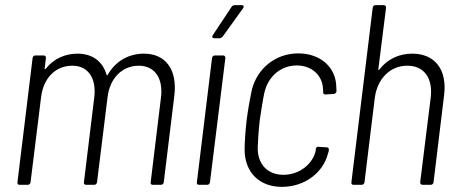

<svg xmlns="http://www.w3.org/2000/svg" viewBox="-20 -720 1791 748"><path d="M541 -511C485 -511 432 -485 400 -429C398 -426 396 -426 395 -429C380 -481 340 -511 282 -511C234 -511 190 -492 158 -452C156 -449 153 -451 154 -454L159 -494C159 -500 156 -504 150 -504H118C112 -504 108 -500 107 -494L48 -10C47 -4 50 0 56 0H88C94 0 98 -4 99 -10L140 -341C149 -417 197 -464 262 -464C322 -464 357 -417 347 -339L307 -10C306 -4 309 0 315 0H347C353 0 357 -4 358 -10L399 -341C408 -417 457 -464 521 -464C581 -464 617 -417 607 -339L567 -10C566 -4 569 0 575 0H607C613 0 617 -4 618 -10L659 -346C672 -449 625 -511 541 -511Z M815 -571H835C840 -571 844 -574 848 -578L927 -688C932 -695 929 -700 922 -700H895C890 -700 884 -697 882 -693L809 -583C805 -576 807 -571 815 -571ZM755 0H787C793 0 797 -4 798 -10L858 -494C858 -500 855 -504 849 -504H817C811 -504 807 -500 806 -494L747 -10C746 -4 749 0 755 0Z M1078 8C1169 8 1240 -49 1258 -123C1260 -127 1261 -131 1261 -135C1262 -142 1259 -146 1253 -146L1222 -148C1216 -149 1211 -146 1210 -139V-133C1199 -83 1149 -39 1084 -39C1021 -39 983 -82 984 -145C985 -172 987 -208 992 -252C998 -294 1004 -331 1010 -359C1024 -421 1073 -465 1136 -465C1197 -465 1235 -424 1238 -378C1238 -374 1239 -371 1239 -366V-361C1239 -354 1242 -352 1248 -352L1280 -354C1286 -355 1290 -358 1291 -365L1290 -383C1289 -454 1232 -512 1142 -512C1053 -512 982 -453 961 -370C954 -336 947 -299 941 -253C936 -209 933 -169 933 -135C934 -50 989 8 1078 8Z M1586 -511C1535 -511 1489 -490 1458 -449C1456 -446 1454 -447 1454 -451L1484 -690C1484 -696 1481 -700 1475 -700H1443C1437 -700 1433 -696 1432 -690L1349 -10C1348 -4 1351 0 1357 0H1389C1395 0 1399 -4 1400 -10L1440 -338C1450 -414 1500 -464 1567 -464C1632 -464 1667 -416 1658 -340L1617 -10C1617 -4 1620 0 1626 0H1658C1664 0 1668 -4 1669 -10L1710 -348C1723 -448 1675 -511 1586 -511Z"/></svg>

Font: Barlow Semi Condensed Light
Style: Italic
Weight: 300
Width: 4
Italic angle: -7°
Designer: Jeremy Tribby
Foundry: Tribby Type
Version: Version 1.422;hotconv 1.0.109;makeotfexe 2.5.65596